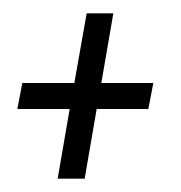

<svg xmlns="http://www.w3.org/2000/svg" viewBox="-20 -384 272 288"><path d="M66.5 -116H107L125 -220.5H202.5L210 -259.5H132L150 -364H110L91.5 -259.5H13.5L6 -220.5H84.5Z"/></svg>

Font: Anybody SemiCondensed Light
Style: Italic
Weight: 300
Width: 4
Italic angle: -10°
Version: Version 1.113;gftools[0.9.25]